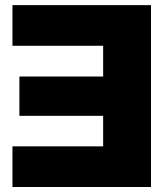

<svg xmlns="http://www.w3.org/2000/svg" viewBox="-20 -748 666 768"><path d="M584 -727.5H29.8V-564.9H392.6V-441.9H57.6V-284.7H392.6V-162.6H29.8V0H584Z"/></svg>

Font: Raveo Display Display ExtraBold
Style: Regular
Weight: 800
Designer: Jakub Foglar, Rasmus Andersson (Inter)
Foundry: Jakubfoglar.com
Version: Version 1.100;Glyphs 3.2.3 (3260)